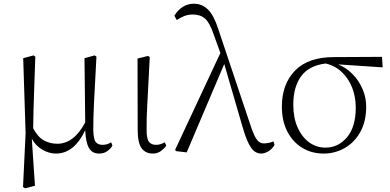

<svg xmlns="http://www.w3.org/2000/svg" viewBox="-20 -820 2120 1043"><path d="M584 -46.9 590.8 -28.8Q580.6 -11.7 562.5 1.2Q544.4 14.2 518.1 14.2Q481.4 14.2 463.6 -15.6Q445.8 -45.4 442.9 -112.8Q415 -52.2 375 -19Q335 14.2 283.2 14.2Q247.1 14.2 210.9 -6.3Q174.8 -26.9 152.8 -65.9L169.9 189L116.2 203.1L105 195.8L119.1 -96.2L106 -503.9L162.1 -519L171.9 -512.2Q168.5 -414.1 166 -344.7Q163.6 -275.4 162.1 -222.9Q160.6 -170.4 160.2 -123Q185.5 -75.2 218.8 -57.1Q252 -39.1 291 -39.1Q381.3 -39.1 442.9 -154.8L439 -503.9L494.1 -519L503.9 -512.2Q499.5 -426.8 496.1 -365.2Q492.7 -303.7 490.5 -259Q488.3 -214.4 487.5 -179.7Q486.8 -145 486.8 -113.8Q487.8 -64.5 499.8 -48.8Q511.7 -33.2 537.1 -33.2Q551.8 -33.2 562.7 -37.1Q573.7 -41 584 -46.9Z M810.1 14.2Q772 14.2 750.5 -12.9Q729 -40 728 -108.9L727.1 -502L784.2 -516.1L793.5 -509.8Q789.1 -424.3 785.9 -362.8Q782.7 -301.3 780.3 -256.8Q777.8 -212.4 776.9 -178.5Q775.9 -144.5 776.4 -113.8Q776.4 -64.5 789.8 -48.8Q803.2 -33.2 827.1 -33.2Q842.3 -33.2 853 -37.1Q863.8 -41 875 -46.9L883.3 -28.8Q873.5 -14.2 854.7 0Q835.9 14.2 810.1 14.2Z M1465.3 -51.8 1471.2 -33.2Q1460.9 -12.7 1439.7 0.7Q1418.5 14.2 1398.4 14.2Q1380.9 14.2 1364.5 3.7Q1348.1 -6.8 1331.5 -38.6Q1314.9 -70.3 1296.4 -134.8L1198.2 -472.2L994.1 7.8L936 1L931.2 -5.9L1177.2 -532.2L1140.1 -634.8Q1119.1 -697.3 1093.5 -719.2Q1067.9 -741.2 1027.3 -741.2Q1002.4 -741.2 981.2 -732.9Q960 -724.6 940.4 -710.9L927.2 -734.9Q968.3 -799.8 1033.2 -799.8Q1078.1 -799.8 1110.1 -767.8Q1142.1 -735.8 1165 -664.1L1334.5 -158.2Q1349.6 -109.9 1361.8 -84.7Q1374 -59.6 1386.2 -50.3Q1398.4 -41 1414.1 -41Q1423.8 -41 1437.7 -43.5Q1451.7 -45.9 1465.3 -51.8Z M1747.6 -18.1Q1817.9 -18.1 1865.2 -74.5Q1912.6 -130.9 1912.6 -235.8Q1912.6 -292.5 1893.6 -342.3Q1874.5 -392.1 1838.1 -427.2Q1801.8 -462.4 1749.5 -475.1Q1657.7 -463.9 1615.5 -405.3Q1573.2 -346.7 1573.2 -252Q1573.2 -179.7 1596.9 -127.2Q1620.6 -74.7 1659.9 -46.4Q1699.2 -18.1 1747.6 -18.1ZM2058.6 -454.1 1817.4 -470.2Q1862.8 -451.2 1897 -415.5Q1931.2 -379.9 1950.2 -334.7Q1969.2 -289.6 1969.2 -241.2Q1969.2 -159.7 1937 -102.5Q1904.8 -45.4 1852.1 -15.6Q1799.3 14.2 1738.3 14.2Q1673.3 14.2 1622.1 -16.8Q1570.8 -47.9 1541 -105.2Q1511.2 -162.6 1511.2 -241.2Q1511.2 -362.3 1582.3 -436Q1653.3 -509.8 1793.5 -509.8L2055.2 -511.2Z"/></svg>

Font: Source Han Serif CN ExtraLight
Style: Regular
Weight: 250
Designer: Ryoko NISHIZUKA  (kana & ideographs); Frank Grießhammer (Latin, Greek & Cyrillic); Wenlong ZHANG  (bopomofo); Sandoll Co
Foundry: Adobe Systems Incorporated
Version: Version 1.001;PS 1.001;hotconv 16.6.54;makeotf.lib2.5.65590